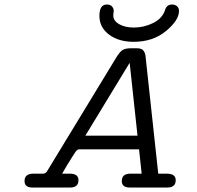

<svg xmlns="http://www.w3.org/2000/svg" viewBox="-20 -839 881 859"><path d="M89.8 -28.8Q89.8 -62 128.9 -62H171.9Q183.1 -62 189.9 -71.8L498 -578.1Q515.1 -606.9 528.1 -615Q541 -623 564 -623H594.2Q601.1 -623 606 -621.6Q610.8 -620.1 614.5 -618.7Q618.2 -617.2 621.1 -613Q624 -608.9 625.5 -606.9Q627 -605 628.4 -600.1Q629.9 -595.2 630.4 -593Q630.9 -590.8 631.3 -586.4Q631.8 -582 631.8 -581.1L688 -62H726.1Q766.1 -62 766.1 -33.2Q766.1 0 729 0H561Q524.9 0 524.9 -28.8Q524.9 -62 563 -62H613.8L602.1 -170.9H333Q326.2 -170.9 318.1 -159.9Q310.1 -148.9 280.8 -101.1Q266.6 -77.1 257.8 -62H292Q331.1 -62 331.1 -33.2Q331.1 0 293.9 0H125Q89.8 0 89.8 -28.8ZM361.8 -231.9H595.2L560.1 -558.1ZM424.8 -768.1Q424.8 -818.8 458 -818.8Q474.1 -818.8 481.4 -809.8Q488.8 -800.8 488.8 -791Q488.8 -788.1 487.8 -781Q486.8 -773.9 486.8 -770Q486.8 -746.1 512.9 -731Q539.1 -715.8 579.1 -715.8Q624 -715.8 664.6 -735.8Q705.1 -755.9 717.8 -792Q724.6 -818.8 750 -818.8Q763.2 -818.8 772 -811Q780.8 -803.2 780.8 -790Q780.8 -748 722.4 -700Q664.1 -651.9 578.1 -651.9Q511.2 -651.9 468 -684.1Q424.8 -716.3 424.8 -768.1Z"/></svg>

Font: CMU Typewriter Text Variable Width
Style: Italic
Weight: 500
Italic angle: -14.04°
Version: Version 0.7.0